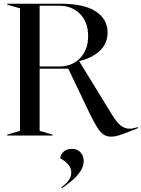

<svg xmlns="http://www.w3.org/2000/svg" viewBox="-20 -732 764 1037"><path d="M461 -126 349 -361H194V-25L264 -5V0H19V-5L88 -25V-687L19 -707V-712H304Q435 -712 498 -670Q561 -628 561 -557Q561 -496 518.5 -457Q476 -418 408 -402V-401L579 -122Q610 -71 632 -54Q654 -37 680 -37Q699 -37 724 -46V-39L680 -22Q642 -7 621 -0.5Q600 6 579 6Q556 6 538.5 -6Q521 -18 504 -45.5Q487 -73 461 -126ZM301 -373Q369 -373 412.5 -418Q456 -463 456 -537Q456 -612 412.5 -656.5Q369 -701 300 -701H194V-373ZM311 280Q339 259 352 240.5Q365 222 365 199Q365 155 305 123Q308 100 325 86Q342 72 369 72Q397 72 414.5 90.5Q432 109 432 138Q432 168 413 195Q394 222 372 240.5Q350 259 315 285Z"/></svg>

Font: Nyght Serif
Style: Regular
Weight: 400
Designer: Maksym Kobuzan
Version: Version 0.410